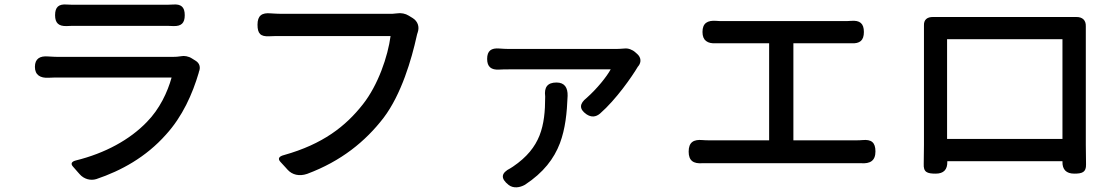

<svg xmlns="http://www.w3.org/2000/svg" viewBox="-20 -761 4940 847"><path d="M508 -647C589 -647 671 -647 698 -647C713 -647 729 -647 745 -646C780 -645 795 -659 795 -694C795 -730 779 -744 743 -741C728 -740 713 -740 699 -740C670 -740 589 -740 508 -740C426 -740 346 -740 318 -740C304 -740 289 -740 275 -741C239 -744 223 -730 223 -694C223 -659 239 -645 274 -646C289 -647 304 -647 318 -647C346 -647 427 -647 508 -647ZM489 -510C378 -510 267 -510 238 -510C225 -510 209 -511 192 -512C156 -515 134 -502 134 -466C134 -430 158 -416 194 -418C211 -419 227 -419 238 -419C310 -419 689 -419 737 -419C719 -354 684 -280 628 -223C553 -145 444 -85 314 -53C295 -48 291 -38 302 -26L323 -2L331 7C350 29 379 37 405 29C515 -8 624 -68 712 -167C785 -247 829 -346 857 -441C857 -442 857 -442 857 -443C866 -463 861 -482 843 -493L827 -503C812 -513 792 -516 779 -513C768 -511 754 -510 740 -510C712 -510 600 -510 489 -510Z M1465 -602C1570 -602 1674 -602 1703 -602C1691 -512 1648 -386 1581 -301C1505 -204 1404 -125 1233 -77C1209 -71 1205 -60 1217 -47L1240 -22L1249 -12C1269 10 1300 18 1335 6C1485 -50 1592 -137 1672 -241C1751 -345 1796 -501 1818 -601C1819 -607 1821 -613 1823 -619C1831 -643 1823 -667 1801 -681L1783 -692C1769 -701 1749 -705 1731 -702C1718 -700 1706 -700 1697 -700C1648 -700 1286 -700 1222 -700C1208 -700 1192 -701 1175 -702C1135 -706 1116 -692 1116 -652C1116 -613 1129 -599 1168 -601C1185 -602 1203 -602 1222 -602C1254 -602 1360 -602 1465 -602Z M2447 -455C2547 -455 2649 -455 2674 -455C2656 -422 2614 -370 2568 -329C2536 -304 2534 -280 2567 -257C2588 -243 2608 -244 2627 -260C2698 -322 2768 -423 2794 -467C2795 -468 2795 -469 2796 -469C2810 -487 2808 -507 2792 -522L2783 -530C2770 -542 2751 -549 2735 -547C2722 -546 2707 -545 2697 -545C2674 -545 2568 -545 2460 -545C2353 -545 2247 -545 2226 -545C2212 -545 2197 -546 2183 -547C2147 -550 2129 -537 2129 -501C2129 -466 2147 -452 2182 -454C2197 -455 2211 -455 2226 -455C2247 -455 2346 -455 2447 -455ZM2360 -163C2340 -113 2305 -68 2243 -26C2239 -24 2236 -21 2232 -19C2190 2 2187 26 2224 55C2245 71 2273 67 2296 54C2378 0 2424 -61 2450 -129C2474 -193 2481 -262 2484 -338C2485 -374 2471 -397 2435 -397C2395 -397 2380 -376 2385 -336C2385 -335 2385 -334 2385 -333C2385 -270 2380 -214 2360 -163Z M3434 -668H3166C3159 -668 3150 -668 3140 -669C3101 -672 3079 -659 3079 -620C3079 -582 3101 -568 3139 -570C3149 -570 3159 -570 3166 -570H3373V-142H3110C3100 -142 3090 -142 3080 -143C3039 -147 3018 -133 3018 -92C3018 -52 3039 -38 3079 -41C3090 -41 3100 -41 3110 -41H3433H3756C3762 -41 3770 -41 3778 -41C3819 -38 3842 -52 3842 -93C3842 -133 3824 -147 3784 -143C3775 -142 3766 -142 3756 -142H3480V-570H3702C3713 -570 3724 -570 3735 -570C3773 -568 3791 -582 3791 -620C3791 -658 3773 -672 3735 -669C3724 -668 3713 -668 3702 -668Z M4540 -50H4667V-48C4666 -13 4684 5 4719 5C4754 5 4772 -1 4771 -36C4771 -65 4770 -102 4770 -122C4770 -168 4770 -551 4770 -603C4770 -617 4770 -631 4770 -645C4771 -671 4756 -687 4726 -686C4709 -686 4693 -686 4681 -686C4624 -686 4209 -686 4149 -686C4135 -686 4118 -686 4098 -686C4069 -687 4055 -673 4056 -649C4056 -633 4056 -617 4056 -603C4056 -557 4056 -171 4056 -122C4056 -100 4055 -66 4055 -39C4053 -1 4070 5 4108 5C4143 5 4160 -13 4159 -48V-50H4413ZM4412 -148H4158V-588H4412H4667V-148Z"/></svg>

Font: GenSenRounded2 TW M
Style: Regular
Weight: 500
Version: Version 2.100;PS 2.1;hotconv 16.6.51;makeotf.lib2.5.65220 DE